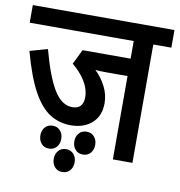

<svg xmlns="http://www.w3.org/2000/svg" viewBox="-81 -696 813 869"><g transform="rotate(10 325.5 -261.5)"><path d="M568 -541V3H478V-380H380Q366 -380 353.5 -380.5Q341 -381 330 -382Q360 -353 378.5 -316.5Q397 -280 397 -241Q397 -182 360 -149Q323 -116 263 -116Q210 -116 167 -143Q124 -170 88 -235Q52 -300 21 -415L102 -438Q135 -315 171 -256.5Q207 -198 255 -198Q306 -198 306 -252Q306 -289 284 -325Q262 -361 224 -392L257 -460H478V-541H0V-622H651V-541ZM292 -48Q292 -70 305 -85Q318 -100 340 -100Q362 -100 375 -85Q388 -70 388 -48Q388 -25 375 -10Q362 5 340 5Q318 5 305 -10Q292 -25 292 -48ZM136 -48Q136 -70 149 -85Q162 -100 184 -100Q206 -100 219 -85Q232 -70 232 -48Q232 -25 219 -10Q206 5 184 5Q162 5 149 -10Q136 -25 136 -48ZM214 46Q214 24 227 9Q240 -6 262 -6Q284 -6 297 9Q310 24 310 46Q310 69 297 84Q284 99 262 99Q240 99 227 84Q214 69 214 46Z"/></g></svg>

Font: Noto Sans Condensed Medium
Style: Italic
Weight: 500
Width: 3
Italic angle: -12°
Designer: Monotype Design Team
Foundry: Monotype Imaging Inc.
Version: Version 2.013; ttfautohint (v1.8.4.7-5d5b)